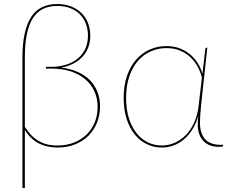

<svg xmlns="http://www.w3.org/2000/svg" viewBox="-20 -727 1142 954"><path d="M266.5 6Q212 6 171.2 -15.5Q130.5 -37 103.5 -81.5V207H91.5V-441.5Q91.5 -511 102.8 -561.2Q114 -611.5 135.8 -644Q157.5 -676.5 189.8 -691.8Q222 -707 264 -707Q302 -707 332.5 -695.2Q363 -683.5 384.5 -662.5Q406 -641.5 417.2 -612.8Q428.5 -584 428.5 -550Q428.5 -514.5 417 -487.5Q405.5 -460.5 385.8 -440.8Q366 -421 339.8 -408.8Q313.5 -396.5 284.5 -391Q329 -385.5 364.5 -370.2Q400 -355 425 -330.2Q450 -305.5 463.5 -272.2Q477 -239 477 -198.5Q477 -155 462 -117.8Q447 -80.5 419.8 -53Q392.5 -25.5 353.5 -9.8Q314.5 6 266.5 6ZM237.5 -395Q271 -395 303.2 -404Q335.5 -413 360.8 -431.8Q386 -450.5 401.5 -480Q417 -509.5 417 -550Q417 -582 406.8 -609Q396.5 -636 377 -655.8Q357.5 -675.5 329 -686.5Q300.5 -697.5 264 -697.5Q224.5 -697.5 194.5 -683.2Q164.5 -669 144.2 -638Q124 -607 113.8 -558.5Q103.5 -510 103.5 -441.5V-96.5Q117.5 -74.5 133.5 -57.5Q149.5 -40.5 169 -28.5Q188.5 -16.5 212.2 -10.2Q236 -4 265.5 -4Q311 -4 348 -18.8Q385 -33.5 411 -59.2Q437 -85 451 -119.8Q465 -154.5 465 -195Q465 -237.5 449.2 -272.8Q433.5 -308 404 -333Q374.5 -358 332.5 -372Q290.5 -386 238 -386H208V-395Z M962.5 -110Q962.5 -120 963.5 -130.2Q964.5 -140.5 965.5 -151.5Q954.5 -114.5 936.8 -85.2Q919 -56 895.5 -35.8Q872 -15.5 843.8 -4.8Q815.5 6 784 6Q745 6 710.5 -10.2Q676 -26.5 650.2 -58Q624.5 -89.5 609.5 -135.2Q594.5 -181 594.5 -240Q594.5 -302.5 611.2 -350.5Q628 -398.5 657 -431.2Q686 -464 724.5 -481Q763 -498 806.5 -498Q844.5 -498 874.8 -486Q905 -474 927.2 -454.5Q949.5 -435 964.2 -410.2Q979 -385.5 986 -360L1000 -482Q1001 -486.5 1002 -488.2Q1003 -490 1007 -490H1010L979.5 -207.5Q977 -182 975.2 -158Q973.5 -134 973.5 -119Q973.5 -88 981 -66.8Q988.5 -45.5 1002 -32.5Q1015.5 -19.5 1034 -13.5Q1052.5 -7.5 1075 -7.5H1089V-2.5Q1089 2.5 1067 2.5Q1046 2.5 1027.2 -3.5Q1008.5 -9.5 994 -23Q979.5 -36.5 971 -58Q962.5 -79.5 962.5 -110ZM783 -4Q816 -4 847.2 -17.2Q878.5 -30.5 903.8 -56.5Q929 -82.5 946 -120.5Q963 -158.5 967.5 -207.5L983.5 -342Q976 -369.5 961.8 -396Q947.5 -422.5 926 -442.8Q904.5 -463 875 -475.5Q845.5 -488 807.5 -488Q765 -488 728.2 -471.5Q691.5 -455 664.5 -423.5Q637.5 -392 622 -345.8Q606.5 -299.5 606.5 -240Q606.5 -182.5 620.8 -138.5Q635 -94.5 659.2 -64.5Q683.5 -34.5 715.5 -19.2Q747.5 -4 783 -4Z"/></svg>

Font: Lato Hairline
Style: Regular
Weight: 100
Designer: Lukasz Dziedzic
Foundry: tyPoland Lukasz Dziedzic
Version: Version 2.007; 2014-02-27